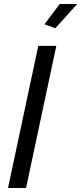

<svg xmlns="http://www.w3.org/2000/svg" viewBox="-20 -938 405 958"><path d="M171 -709H261L110 0H20ZM256 -797 202 -817 278 -918H365Z"/></svg>

Font: Raleway Thin Medium
Style: Italic
Weight: 500
Italic angle: -12°
Version: Version 4.026